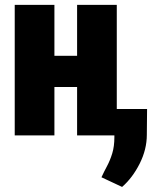

<svg xmlns="http://www.w3.org/2000/svg" viewBox="-20 -548 640 777"><path d="M350.1 -322.3V-195.8H141.6V-322.3ZM200.2 -528.3V0H39.6V-528.3ZM452.6 -528.3V0H292V-528.3ZM575.2 -106.9 574.2 -2.4Q574.2 56.6 545.2 114.3Q516.1 171.9 474.1 208.5L390.6 169.4Q400.9 147 413.1 124.3Q425.3 101.6 434.1 73.2Q442.9 44.9 442.9 6.8V-106.9Z"/></svg>

Font: Roboto Condensed Black
Style: Regular
Weight: 900
Designer: Christian Robertson
Foundry: Google
Version: Version 3.008; 2023